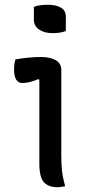

<svg xmlns="http://www.w3.org/2000/svg" viewBox="-20 -781 390 805"><path d="M145 -95V-447L140 -449Q124 -442 107 -437.5Q90 -433 74 -433Q39 -433 39 -490Q39 -514 45 -532Q74 -537 101 -539.5Q128 -542 153 -542Q189 -542 213 -529Q237 -516 237 -487V-130Q237 -93 240 -65Q243 -37 253 0Q245 1 237 2.5Q229 4 221 4Q184 4 164.5 -16.5Q145 -37 145 -95ZM122 -752Q133 -757 149 -759Q165 -761 181 -761Q215 -761 235.5 -749Q256 -737 256 -711V-651Q234 -642 201 -642Q166 -642 144 -657Q122 -672 122 -699Z"/></svg>

Font: Recursive Sn Csl St
Style: Regular
Weight: 400
Version: Version 1.079;hotconv 1.0.112;makeotfexe 2.5.65598; ttfautoh